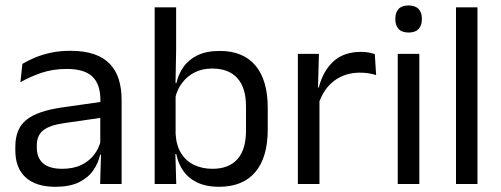

<svg xmlns="http://www.w3.org/2000/svg" viewBox="-20 -690 1879 720"><path d="M355.5 0 359 -118.5 356 -131V-286.5L356.5 -315Q356.5 -374.5 326.2 -403Q296 -431.5 230.5 -431.5Q178 -431.5 134.2 -416.5Q90.5 -401.5 56.5 -381.5L64 -450.5Q83 -462 109.2 -473.2Q135.5 -484.5 169.2 -492Q203 -499.5 243.5 -499.5Q296 -499.5 332.8 -486.8Q369.5 -474 392.2 -450Q415 -426 425.5 -392Q436 -358 436 -316V0ZM187.5 10.5Q115 10.5 76.2 -24.8Q37.5 -60 37.5 -125.5V-140Q37.5 -207.5 79.2 -240.8Q121 -274 212 -287L366.5 -309L371 -250L222 -228.5Q166 -220.5 142 -201.2Q118 -182 118 -144.5V-136.5Q118 -98 141.8 -77.5Q165.5 -57 213 -57Q255 -57 285 -71.5Q315 -86 333.5 -110.5Q352 -135 358.5 -165L371 -110H355.5Q348.5 -78 329.2 -50.5Q310 -23 275.5 -6.2Q241 10.5 187.5 10.5Z M800.5 10.5Q755.5 10.5 722.2 -4.5Q689 -19.5 668.5 -47.5Q648 -75.5 641 -112.5H614L638.5 -188.5Q641 -144.5 659.2 -115.2Q677.5 -86 708 -71.5Q738.5 -57 777 -57Q838 -57 870.2 -93Q902.5 -129 902.5 -200V-291.5Q902.5 -361 870 -397Q837.5 -433 775.5 -433Q738.5 -433 710 -418.5Q681.5 -404 662.8 -379Q644 -354 637 -322L618.5 -378.5H641.5Q649 -412 668.2 -439.2Q687.5 -466.5 721 -482.8Q754.5 -499 804 -499Q892 -499 938 -444.2Q984 -389.5 984 -285.5V-204.5Q984 -99.5 937.2 -44.5Q890.5 10.5 800.5 10.5ZM560 0V-662.5H640.5V-503.5L638 -363.5L638.5 -348V-144L637.5 -118L641 0Z M1174 -298.5 1155.5 -361 1175.5 -362Q1191.5 -424 1230.5 -459.8Q1269.5 -495.5 1334 -495.5Q1350 -495.5 1362.8 -493Q1375.5 -490.5 1385.5 -487L1390.5 -408.5Q1378 -412.5 1362.8 -415Q1347.5 -417.5 1329 -417.5Q1274 -417.5 1233.2 -387Q1192.5 -356.5 1174 -298.5ZM1097 0V-488H1176L1172 -344L1178 -338V0Z M1471.5 0V-488H1552.5V0ZM1512 -568Q1487 -568 1474.8 -581.2Q1462.5 -594.5 1462.5 -617.5V-620Q1462.5 -643.5 1474.8 -656.5Q1487 -669.5 1512 -669.5Q1537 -669.5 1549.5 -656.5Q1562 -643.5 1562 -620V-617.5Q1562 -594 1549.5 -581Q1537 -568 1512 -568Z M1690 0V-662.5H1770.5V0Z"/></svg>

Font: Anek Tamil
Style: Regular
Weight: 400
Designer: Aadarsh Rajan (Tamil), Yesha Goshar (Latin)
Foundry: Ek Type
Version: Version 1.003